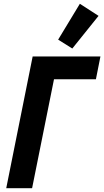

<svg xmlns="http://www.w3.org/2000/svg" viewBox="-20 -997 552 1017"><path d="M13 0 153 -698H512L488 -577H266L150 0ZM502 -913 363 -740 288 -787 403 -977Z"/></svg>

Font: IBM Plex Sans Condensed
Style: Bold Italic
Weight: 700
Width: 3
Italic angle: -11.31°
Designer: Mike Abbink, Paul van der Laan, Pieter van Rosmalen
Foundry: Bold Monday
Version: Version 3.201